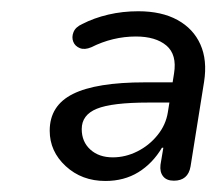

<svg xmlns="http://www.w3.org/2000/svg" viewBox="-20 -734 387 343"><path d="M168.2 -410.7Q126.2 -410.7 97.5 -437.1Q68.8 -463.5 68.8 -500.5Q68.8 -545.5 110.4 -566.2Q152 -586.9 239.1 -586.9H303.9L298 -550.8H245.7Q179.9 -550.8 152.9 -539.7Q126 -528.7 126 -503.4Q126 -480.7 141.4 -466.8Q156.7 -452.9 181.5 -452.9Q204.1 -452.9 225.3 -463.5Q246.5 -474.1 261.4 -492.6Q276.4 -511 279.9 -533.7L290.9 -602.7Q296.4 -636.5 277.2 -652.7Q258 -668.8 222.8 -668.8Q202.2 -668.8 182.2 -664Q162.2 -659.2 143.1 -649.6Q131.3 -644.6 122.7 -648Q114.1 -651.4 110.9 -659.4Q107.7 -667.5 111.3 -676.6Q114.9 -685.8 127.2 -691.2Q147.6 -701.8 173.4 -707.9Q199.1 -713.9 227.1 -713.9Q268.7 -713.9 297.1 -698.3Q325.5 -682.7 338 -654.6Q350.6 -626.5 344.6 -588L320.4 -436.6Q316 -411.2 290.6 -411.2Q277.5 -411.2 271.4 -419Q265.2 -426.8 266.7 -439.6L271.8 -470.1H269.3Q252.8 -442.2 227.3 -426.4Q201.8 -410.7 168.2 -410.7Z"/></svg>

Font: Nunito ExtraLight
Style: Italic
Weight: 200
Italic angle: -9°
Designer: Vernon Adams
Foundry: Vernon Adams
Version: Version 3.602